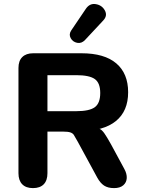

<svg xmlns="http://www.w3.org/2000/svg" viewBox="-20 -938 726 966"><path d="M72.9 -66.4V-596Q72.9 -632.3 92.3 -651.1Q111.6 -670 146.9 -670H389.6Q505.4 -670 565 -619.2Q624.7 -568.4 624.7 -473.9Q624.7 -378.9 562.9 -328.8Q501.2 -278.7 384.3 -278.7L392.9 -294.5H430.9Q442.7 -294.5 451.5 -294.7Q470.3 -294.1 481.5 -289.4Q492.6 -284.7 504.8 -267.6Q517 -250.5 538.6 -211.7L605.4 -88.2Q618.9 -63.8 617.7 -41.7Q616.4 -19.7 600 -5.6Q583.6 8.4 553.7 8.4Q523 8.4 503.5 -4.4Q484.1 -17.3 469.2 -44.7L371.3 -224.8Q357.1 -250.5 351.5 -259.1Q346 -267.7 334 -271.8Q322 -275.9 297 -275.9H218.7V-66.4Q218.7 -30.1 200 -10.8Q181.2 8.4 145.9 8.4Q110.6 8.4 91.8 -10.9Q72.9 -30.3 72.9 -66.4ZM484.3 -470.1Q484.3 -521 456.8 -540.4Q429.3 -559.8 363.9 -559.8H218.7V-378.6H363.9Q429.3 -378.6 456.8 -398.5Q484.3 -418.4 484.3 -470.1ZM338.4 -784.9 412.3 -894.2Q431.8 -922.5 462.5 -917.1Q493.3 -911.8 507.6 -885.4Q522 -858.9 499.5 -835.1L407.6 -736.6Q389.8 -718 367.9 -722.6Q346 -727.2 335.6 -746.3Q325.2 -765.3 338.4 -784.9Z"/></svg>

Font: SN Pro Thin
Style: Regular
Weight: 200
Designer: Tobias Whetton
Foundry: Supernotes
Version: Version 1.003;Glyphs 3.3 (3324)